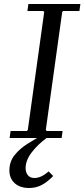

<svg xmlns="http://www.w3.org/2000/svg" viewBox="-20 -690 422 960"><path d="M296 -635 291 -630 209 -40 214 -35H293L288 0H28L33 -35H114L119 -40L201 -630L196 -635H117L122 -670H382L377 -635ZM201 -20 213 0Q168 33 138 72.5Q108 112 108 151Q108 171 119 185.5Q130 200 152 200Q169 200 186.5 192Q204 184 223 167L246 190Q216 221 187.5 235.5Q159 250 126 250Q80 250 53.5 226Q27 202 27 162Q27 118 53 85.5Q79 53 119 28Q159 3 201 -20Z"/></svg>

Font: Brygada 1918
Style: Italic
Weight: 400
Italic angle: -8°
Designer: Mateusz Machalski | Borys Kosmynka | Przemek Hoffer
Foundry: NIEPODLEGLA 2018
Version: Version 3.006